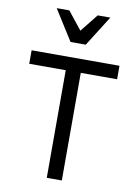

<svg xmlns="http://www.w3.org/2000/svg" viewBox="-102 -1027 784 1093"><g transform="rotate(10 290.0 -480.5)"><path d="M247 0H334V-622H544V-700H36V-622H247ZM246 -785H334L445 -961H372L290 -858L208 -961H135Z"/></g></svg>

Font: CommitMono-dimboump
Style: Regular
Weight: 400
Monospace: yes
Designer: Eigil Nikolajsen
Foundry: Eigil Nikolajsen
Version: Version 1.143